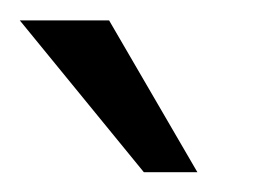

<svg xmlns="http://www.w3.org/2000/svg" viewBox="-42 -691 262 189"><path d="M152.3 -521.5H99.6L-22.5 -670.9H65.4Z"/></svg>

Font: Padauk
Style: Regular
Weight: 400
Designer: Debbi Hosken
Foundry: SIL
Version: Version 3.003; ttfautohint (v1.8.2) -l 8 -r 50 -G 200 -x 14 